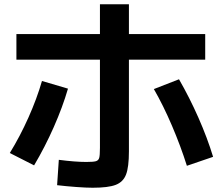

<svg xmlns="http://www.w3.org/2000/svg" viewBox="-20 -837 1040 901"><path d="M248 32 256 -87Q333 -77 385 -77Q418 -77 430 -80.5Q442 -84 445.5 -96Q449 -108 449 -143V-557H57V-677H449V-817H585V-677H943V-557H585V-127Q585 -53 571.5 -18Q558 17 523 30.5Q488 44 415 44Q385 44 337.5 40.5Q290 37 248 32ZM177 -457 299 -421Q274 -335 232.5 -241Q191 -147 140 -61L26 -119Q74 -197 113.5 -285.5Q153 -374 177 -457ZM820 -465Q869 -380 911 -285Q953 -190 980 -101L857 -59Q828 -151 787 -247Q746 -343 702 -419Z"/></svg>

Font: Enso
Style: Bold
Weight: 700
Designer: Coji Morishita
Foundry: UNDERFOREST DESIGN
Version: Version 1.000